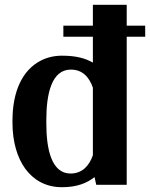

<svg xmlns="http://www.w3.org/2000/svg" viewBox="-20 -770 625 800"><path d="M32 -258C32 -179 52 -112 86 -66C118 -23 167 10 238 10C303 10 343 -8 374 -32L381 0H508V-617H585V-663H508V-750H367V-663H244V-617H367V-509C338 -526 299 -538 239 -538C206 -538 177 -531 151 -518C72 -478 32 -387 32 -268ZM173 -256V-270C173 -379 195 -480 275 -480C323 -480 351 -450 367 -405V-123C351 -78 322 -47 274 -47C195 -47 173 -147 173 -256Z"/></svg>

Font: Aerodynamic
Style: Regular
Weight: 500
Designer: Google
Version: Version 2.000980; 2014